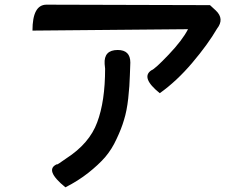

<svg xmlns="http://www.w3.org/2000/svg" viewBox="-20 -757 1040 822"><path d="M904 -712Q942 -676 909 -634Q870 -567 803 -488Q737 -410 664 -358Q581 -425 628 -456Q643 -461 702 -523Q761 -585 785 -632L119 -626Q119 -737 179 -737L879 -735ZM484 -543Q538 -543 538 -489L536 -434Q535 -391 529 -336Q523 -282 511 -244Q500 -206 479 -162Q459 -118 430 -84Q401 -51 358 -17Q315 17 260 45Q168 -30 224 -54Q221 -48 264 -79Q363 -143 396 -233Q430 -323 430 -463L428 -483Q424 -543 484 -543Z"/></svg>

Font: Swei Half Moon CJK SC
Style: Medium
Weight: 500
Version: Version 2.071